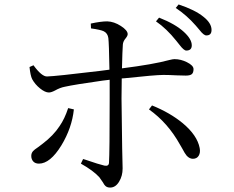

<svg xmlns="http://www.w3.org/2000/svg" viewBox="-20 -804 1040 854"><path d="M469.7 30.3Q457 30.3 449.2 23.4Q444.3 19.5 437.5 6.8Q428.7 -6.8 421.9 -15.6Q395.5 -44.9 339.8 -76.2L349.6 -96.7Q352.5 -95.7 359.4 -93.8Q421.9 -72.3 444.3 -67.4Q463.9 -63.5 464.8 -80.1Q467.8 -125 467.8 -367.2Q467.8 -408.2 467.8 -449.2Q458 -448.2 435.5 -445.3Q310.5 -427.7 267.6 -418Q247.1 -414.1 224.6 -401.4Q208 -392.6 197.3 -392.6Q180.7 -392.6 158.2 -410.6Q135.7 -428.7 123 -452.1Q115.2 -467.8 111.3 -505.9L128.9 -513.7Q166 -462.9 189.5 -463.9Q226.6 -464.8 421.9 -488.3Q454.1 -492.2 466.8 -494.1Q464.8 -612.3 461.9 -634.8Q459 -656.2 441.4 -665Q426.8 -671.9 384.8 -677.7L383.8 -699.2Q428.7 -709 457 -709Q487.3 -708 517.6 -688.5Q547.9 -668.9 547.9 -652.3Q547.9 -644.5 539.1 -633.8Q527.3 -620.1 526.4 -605.5Q524.4 -581.1 522.5 -500Q662.1 -517.6 733.4 -537.1Q749 -541 755.9 -541Q784.2 -541 811.5 -527.3Q840.8 -512.7 840.8 -496.6Q840.8 -480.5 833 -474.1Q825.2 -467.8 806.6 -467.8Q793 -467.8 766.6 -468.8Q730.5 -470.7 707 -470.7Q670.9 -470.7 535.2 -456.1Q525.4 -455.1 521.5 -455.1Q520.5 -422.9 520.5 -366.2Q520.5 -320.3 523.4 -145.5Q525.4 -64.5 525.4 -54.7Q525.4 -21.5 509.8 3.9Q494.1 30.3 469.7 30.3ZM153.3 -76.2Q136.7 -76.2 127.9 -85.9Q119.1 -95.7 119.1 -110.4Q119.1 -123 127 -131.8Q131.8 -137.7 149.4 -149.4Q162.1 -158.2 168.9 -164.1Q217.8 -201.2 245.1 -243.2Q267.6 -275.4 283.2 -323.2L308.6 -317.4Q299.8 -234.4 252.9 -157.2Q203.1 -76.2 153.3 -76.2ZM837.9 -97.7Q823.2 -97.7 810.5 -111.3Q802.7 -120.1 790 -144.5Q783.2 -155.3 780.3 -161.1Q726.6 -257.8 642.6 -317.4L656.2 -335Q736.3 -302.7 793 -255.9Q857.4 -202.1 868.2 -145.5Q872.1 -125 863.8 -111.3Q855.5 -97.7 837.9 -97.7ZM808.6 -579.1Q797.9 -579.1 779.3 -603.5Q769.5 -616.2 763.7 -623Q720.7 -676.8 673.8 -709L687.5 -725.6Q759.8 -697.3 797.9 -662.1Q833 -629.9 833 -602.5Q833 -579.1 808.6 -579.1ZM867.2 -670.9Q856.4 -683.6 850.6 -690.4Q810.5 -736.3 761.7 -768.6L774.4 -784.2Q847.7 -759.8 884.8 -729.5Q920.9 -701.2 920.9 -670.9Q920.9 -646.5 898.4 -646.5Q886.7 -645.5 867.2 -670.9Z"/></svg>

Font: Bpmf Zihi Only R
Style: R
Weight: 400
Foundry: But Ko
Version: Version 1.320